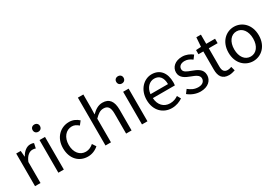

<svg xmlns="http://www.w3.org/2000/svg" viewBox="40 -1775 3942 2766"><g transform="rotate(-30 2011.0 -391.5)"><path d="M92 0H183V-349C219 -442 275 -474 320 -474C342 -474 355 -472 373 -465L390 -545C373 -554 356 -557 332 -557C271 -557 216 -513 178 -444H175L167 -543H92Z M526 -655C562 -655 587 -679 587 -716C587 -751 562 -775 526 -775C490 -775 465 -751 465 -716C465 -679 490 -655 526 -655ZM480 0H571V-543H480Z M969 13C1034 13 1096 -12 1145 -56L1105 -117C1071 -86 1027 -63 977 -63C877 -63 809 -146 809 -271C809 -396 881 -481 980 -481C1023 -481 1056 -461 1088 -433L1135 -493C1096 -527 1047 -557 976 -557C837 -557 714 -452 714 -271C714 -91 825 13 969 13Z M1264 0H1355V-394C1410 -449 1448 -477 1504 -477C1576 -477 1607 -434 1607 -332V0H1698V-344C1698 -483 1646 -557 1532 -557C1458 -557 1402 -516 1352 -466L1355 -578V-796H1264Z M1917 -655C1953 -655 1978 -679 1978 -716C1978 -751 1953 -775 1917 -775C1881 -775 1856 -751 1856 -716C1856 -679 1881 -655 1917 -655ZM1871 0H1962V-543H1871Z M2365 13C2439 13 2497 -12 2545 -43L2512 -103C2472 -76 2429 -60 2376 -60C2273 -60 2202 -134 2196 -250H2562C2564 -263 2566 -282 2566 -302C2566 -457 2488 -557 2350 -557C2224 -557 2105 -447 2105 -271C2105 -92 2221 13 2365 13ZM2195 -316C2206 -422 2274 -484 2351 -484C2436 -484 2486 -425 2486 -316Z M2842 13C2970 13 3040 -60 3040 -148C3040 -251 2953 -283 2874 -313C2813 -336 2757 -355 2757 -407C2757 -449 2789 -485 2858 -485C2906 -485 2944 -465 2981 -437L3025 -496C2983 -529 2924 -557 2857 -557C2739 -557 2669 -489 2669 -403C2669 -311 2752 -274 2828 -246C2888 -223 2952 -199 2952 -143C2952 -96 2917 -58 2845 -58C2780 -58 2731 -84 2684 -122L2639 -62C2691 -19 2765 13 2842 13Z M3317 13C3350 13 3386 3 3417 -7L3399 -75C3381 -68 3356 -61 3337 -61C3274 -61 3253 -99 3253 -166V-469H3400V-543H3253V-696H3177L3166 -543L3081 -538V-469H3162V-168C3162 -60 3201 13 3317 13Z M3719 13C3852 13 3971 -91 3971 -271C3971 -452 3852 -557 3719 -557C3586 -557 3467 -452 3467 -271C3467 -91 3586 13 3719 13ZM3719 -63C3625 -63 3562 -146 3562 -271C3562 -396 3625 -481 3719 -481C3813 -481 3877 -396 3877 -271C3877 -146 3813 -63 3719 -63Z"/></g></svg>

Font: Noto Sans JP
Style: Regular
Weight: 400
Designer: Ryoko NISHIZUKA  (kana, bopomofo & ideographs); Paul D. Hunt (Latin, Greek & Cyrillic); Sandoll Communications , Soo-you
Foundry: Adobe
Version: Version 2.002;hotconv 1.0.116;makeotfexe 2.5.65601